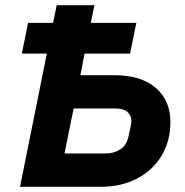

<svg xmlns="http://www.w3.org/2000/svg" viewBox="-20 -718 710 738"><path d="M57 0 160 -512H64L88 -630H184L198 -698H343L329 -630H504L480 -512H305L289 -429H418Q522 -429 578.5 -380.5Q635 -332 635 -249Q635 -176 601 -119.5Q567 -63 506.5 -31.5Q446 0 367 0ZM228 -128H386Q418 -128 442.5 -144Q467 -160 474 -194Q479 -215 482 -230.5Q485 -246 485 -254Q485 -273 470.5 -287Q456 -301 424 -301H263Z"/></svg>

Font: IBM Plex Sans
Style: Bold Italic
Weight: 700
Italic angle: -11.31°
Designer: Mike Abbink, Paul van der Laan, Pieter van Rosmalen
Foundry: Bold Monday
Version: Version 3.201